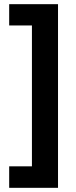

<svg xmlns="http://www.w3.org/2000/svg" viewBox="-20 -739 362 920"><path d="M24 58H133V-617H24V-719H258V161H24Z"/></svg>

Font: Noto Sans Armenian SemiCondensed
Style: Bold
Weight: 700
Width: 4
Designer: Monotype Design Team
Foundry: Monotype Imaging Inc.
Version: Version 2.008; ttfautohint (v1.8.4.7-5d5b)